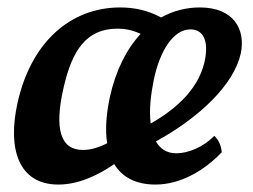

<svg xmlns="http://www.w3.org/2000/svg" viewBox="-20 -487 681 516"><path d="M627 -343C641 -409 607 -467 517 -467C481 -467 445 -458 413 -440C378 -459 341 -467 303 -467C169 -467 63 -373 27 -210C0 -88 29 9 137 9C190 9 242 -15 287 -46C307 -13 342 9 398 9C466 9 531 -30 576 -78C574 -97 568 -110 556 -122C527 -92 486 -75 454 -75C427 -75 410 -88 399 -107C518 -172 609 -261 627 -343ZM203 -84C143 -84 125 -139 151 -252C174 -352 212 -410 296 -410C314 -410 334 -407 358 -396C320 -355 291 -298 275 -225C266 -182 262 -139 268 -102C244 -90 223 -84 203 -84ZM532 -333C520 -255 459 -197 385 -155C380 -192 386 -236 393 -271C409 -349 445 -408 492 -408C522 -408 540 -384 532 -333Z"/></svg>

Font: Vollkorn Semibold
Style: Italic
Weight: 600
Italic angle: -11°
Designer: Friedrich Althausen
Foundry: Friedrich Althausen
Version: Version 4.015;PS 004.015;hotconv 1.0.88;makeotf.lib2.5.64775